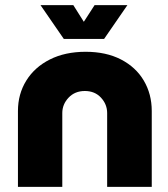

<svg xmlns="http://www.w3.org/2000/svg" viewBox="-20 -729 654 749"><path d="M50 0V-296Q50 -362 82.5 -414.5Q115 -467 174.5 -497Q234 -527 314 -527Q394 -527 452 -497Q510 -467 541 -414.5Q572 -362 572 -296V0H398V-288Q398 -322 374 -348Q350 -374 311 -374Q272 -374 247.5 -348Q223 -322 223 -288V0ZM229 -577 138 -709H266L307 -644L349 -709H477L386 -577Z"/></svg>

Font: MuseoModerno ExtraBold
Style: Regular
Weight: 800
Designer: Pablo Cosgaya, Héctor Gatti, Marcela Romero, and the Authors of The MuseoModerno Project.
Foundry: Omnibus-Type Team
Version: Version 1.001